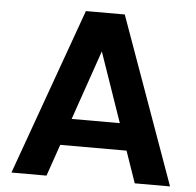

<svg xmlns="http://www.w3.org/2000/svg" viewBox="-51 -751 818 802"><g transform="rotate(5 358.0 -349.5)"><path d="M497 -133H219L173 0H26L277 -699H440L691 0H543ZM459 -245 358 -537 257 -245Z"/></g></svg>

Font: MSTAGE SemiBold
Style: Regular
Weight: 600
Designer: Ninad Kale (Devanagari), Jonny Pinhorn (Latin)
Foundry: Indian Type Foundry
Version: 4.004